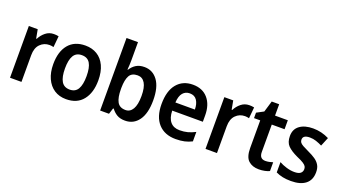

<svg xmlns="http://www.w3.org/2000/svg" viewBox="-59 -1320 3378 1890"><g transform="rotate(20 1630.0 -375.0)"><path d="M334 -552Q345 -552 358.5 -551Q372 -550 384 -547L373 -430Q364 -433 351.5 -434.5Q339 -436 330 -436Q273 -436 233.5 -396Q194 -356 194 -280V0H74V-542H167L184 -450H190Q211 -492 248 -522Q285 -552 334 -552Z M900 -272Q900 -143 839 -66.5Q778 10 663 10Q591 10 538.5 -24.5Q486 -59 457 -122.5Q428 -186 428 -272Q428 -404 489.5 -478Q551 -552 665 -552Q735 -552 788 -520Q841 -488 870.5 -425Q900 -362 900 -272ZM551 -272Q551 -183 578 -137Q605 -91 665 -91Q724 -91 750.5 -137Q777 -183 777 -272Q777 -361 750.5 -406Q724 -451 664 -451Q605 -451 578 -406Q551 -361 551 -272Z M1138 -573Q1138 -547 1136.5 -519Q1135 -491 1133 -471H1138Q1161 -508 1196 -530Q1231 -552 1283 -552Q1370 -552 1422.5 -480.5Q1475 -409 1475 -272Q1475 -135 1422.5 -62.5Q1370 10 1281 10Q1229 10 1195.5 -10Q1162 -30 1138 -63H1131L1111 0H1018V-760H1138ZM1248 -452Q1186 -452 1162.5 -409Q1139 -366 1138 -284V-269Q1138 -180 1163 -135Q1188 -90 1250 -90Q1298 -90 1325 -136Q1352 -182 1352 -274Q1352 -363 1325 -407.5Q1298 -452 1248 -452Z M1791 -552Q1892 -552 1949 -486Q2006 -420 2006 -308V-242H1685Q1687 -165 1721 -125Q1755 -85 1818 -85Q1864 -85 1901.5 -95Q1939 -105 1980 -126V-27Q1943 -8 1903 1Q1863 10 1811 10Q1695 10 1629.5 -62Q1564 -134 1564 -267Q1564 -406 1625 -479Q1686 -552 1791 -552ZM1791 -461Q1746 -461 1718.5 -428.5Q1691 -396 1687 -328H1891Q1891 -386 1866.5 -423.5Q1842 -461 1791 -461Z M2382 -552Q2393 -552 2406.5 -551Q2420 -550 2432 -547L2421 -430Q2412 -433 2399.5 -434.5Q2387 -436 2378 -436Q2321 -436 2281.5 -396Q2242 -356 2242 -280V0H2122V-542H2215L2232 -450H2238Q2259 -492 2296 -522Q2333 -552 2382 -552Z M2715 -90Q2735 -90 2754.5 -94Q2774 -98 2793 -104V-12Q2773 -2 2743.5 4Q2714 10 2682 10Q2614 10 2573 -27.5Q2532 -65 2532 -160V-448H2467V-505L2540 -544L2575 -661H2653V-542H2787V-448H2653V-161Q2653 -90 2715 -90Z M3224 -156Q3224 -74 3170.5 -32Q3117 10 3019 10Q2969 10 2931.5 2Q2894 -6 2860 -22V-130Q2894 -111 2937 -98Q2980 -85 3020 -85Q3064 -85 3084 -101Q3104 -117 3104 -145Q3104 -160 3097 -173Q3090 -186 3067 -201Q3044 -216 2997 -236Q2928 -268 2893.5 -303Q2859 -338 2859 -404Q2859 -476 2911 -514Q2963 -552 3051 -552Q3138 -552 3218 -512L3180 -420Q3147 -436 3116 -446.5Q3085 -457 3050 -457Q2978 -457 2978 -409Q2978 -393 2986.5 -380.5Q2995 -368 3018 -355Q3041 -342 3084 -322Q3126 -303 3157.5 -281.5Q3189 -260 3206.5 -230.5Q3224 -201 3224 -156Z"/></g></svg>

Font: Noto Sans Telugu SemiCondensed SemiBold
Style: Regular
Weight: 600
Width: 4
Designer: Jelle Bosma - Monotype Design Team
Foundry: Monotype Imaging Inc.
Version: Version 2.005; ttfautohint (v1.8.4.7-5d5b)